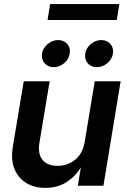

<svg xmlns="http://www.w3.org/2000/svg" viewBox="-20 -917 627 948"><path d="M398.9 -220.7 447.8 -515.6H575.7L490.7 0H364.3L378.9 -88.9H377.4Q352.5 -45.9 308.3 -17.6Q264.2 10.7 203.6 10.7Q149.9 10.7 109.9 -13.4Q69.8 -37.6 51.3 -83.3Q32.7 -128.9 43.5 -193.4L97.2 -515.6H225.1L174.8 -212.9Q165.5 -156.7 190.2 -127.4Q214.8 -98.1 264.2 -98.1Q312.5 -98.1 350.6 -127.9Q388.7 -157.7 398.9 -220.7ZM245.1 -585.4Q216.8 -585.4 200 -605Q183.1 -624.5 187.5 -652.3Q192.4 -680.2 215.6 -699.7Q238.8 -719.2 267.1 -719.2Q295.4 -719.2 312.3 -699.7Q329.1 -680.2 324.2 -652.3Q319.8 -624.5 296.6 -605Q273.4 -585.4 245.1 -585.4ZM458 -585.4Q429.7 -585.4 413.1 -605Q396.5 -624.5 400.9 -652.3Q405.3 -680.2 428.7 -699.7Q452.1 -719.2 480 -719.2Q508.3 -719.2 525.1 -699.7Q542 -680.2 537.6 -652.3Q533.2 -624.5 509.8 -605Q486.3 -585.4 458 -585.4ZM569.3 -897 556.6 -818.4H214.8L227.5 -897Z"/></svg>

Font: Inter Display Semi Bold
Style: Italic
Weight: 600
Italic angle: -9.39999°
Designer: Rasmus Andersson
Foundry: rsms
Version: Version 4.000;git-4fc901f